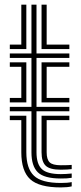

<svg xmlns="http://www.w3.org/2000/svg" viewBox="-20 -790 346 818"><path d="M21.8 -581V-600H70.8V-770H92.2V-581ZM157 -581V-770H178.8V-600H275.5V-581ZM239.2 -29.5Q168.2 -29.5 141.1 -56Q114 -82.5 114 -141.2V-316H21.8V-334.8H114V-543.2H21.8V-562.2H114V-770H135.5V-562.2H275.5V-543.2H135.5V-334.8H275.5V-316H135.5V-141.2Q135.5 -91.5 158 -69.9Q180.5 -48.2 239.2 -48.2Q250.5 -48.2 261.9 -48.9Q273.2 -49.5 285.5 -50.8V-32.5Q275.5 -30.8 264.1 -30.1Q252.8 -29.5 239.2 -29.5ZM157 -353.8V-524.5H275.5V-505.5H178.8V-372.8H275.5V-353.8ZM92.2 -353.8H21.8V-372.8H70.8V-505.5H21.8V-524.5H92.2ZM239.2 8.5Q146.8 8.5 108.8 -26.2Q70.8 -61 70.8 -141.2V-278.2H21.8V-297H92.2V-141.2Q92.2 -72.2 124.6 -41.4Q157 -10.5 239.2 -10.5Q253 -10.5 264.6 -11.4Q276.2 -12.2 285.5 -14.2V4Q267.8 8.5 239.2 8.5ZM239.2 -67Q192.2 -67 174.6 -84.1Q157 -101.2 157 -141.2V-297H275.5V-278.2H178.8V-141.2Q178.8 -111 191.4 -98.5Q204 -86 239.2 -86Q257.5 -86 268.9 -86.4Q280.2 -86.8 285.5 -87.5V-69.5Q277.5 -68.5 266.2 -67.8Q255 -67 239.2 -67Z"/></svg>

Font: Big Shoulders Inline Display Thin
Style: Bold
Weight: 700
Version: Version 2.002